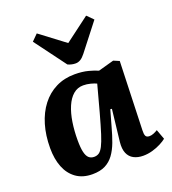

<svg xmlns="http://www.w3.org/2000/svg" viewBox="-146 -913 927 1036"><g transform="rotate(-20 317.5 -394.5)"><path d="M541 -117Q540 -95 545 -84.5Q550 -74 567 -74Q578 -74 590.5 -79Q603 -84 614 -91L635 -34Q623 -24 601 -12.5Q579 -1 552.5 6.5Q526 14 499 14Q468 14 445 2Q422 -10 411.5 -35Q401 -60 405 -99L426 -282L417 -283L391 -191Q379 -146 365 -108.5Q351 -71 331 -43.5Q311 -16 281.5 -1Q252 14 208 14Q152 14 114.5 -13Q77 -40 58.5 -87Q40 -134 40 -196Q40 -269 58 -329.5Q76 -390 110 -434Q144 -478 192 -502Q240 -526 300 -526Q344 -526 378 -517Q412 -508 431 -499L521 -524L554 -510ZM248 -71Q264 -71 276 -79Q288 -87 299.5 -109Q311 -131 324.5 -173.5Q338 -216 357 -285L398 -437Q386 -443 365 -448.5Q344 -454 323 -454Q290 -454 265.5 -433Q241 -412 225 -374.5Q209 -337 201.5 -288.5Q194 -240 194 -186Q194 -142 200 -117Q206 -92 218 -81.5Q230 -71 248 -71ZM149 -768 184 -803 326 -696 467 -802 502 -767 382 -613Q368 -595 354.5 -587Q341 -579 327 -579Q315 -579 304 -581.5Q293 -584 282 -589Z"/></g></svg>

Font: Literata
Style: Bold Italic
Weight: 700
Italic angle: -2°
Designer: Latin by Veronika Burian and Jose Scaglione. Greek by Irene Vlachou. Cyrillic by Vera Evstafieva
Foundry: TypeTogether
Version: Version 3.103;gftools[0.9.29]